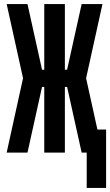

<svg xmlns="http://www.w3.org/2000/svg" viewBox="-20 -755 545 950"><path d="M409 175V0H384L312 -325H301V0H199V-325H188L116 0H13L94 -368L13 -735H116L188 -410H199V-735H301V-410H312L384 -735H487L406 -368L462 -114H505V175Z"/></svg>

Font: Iosevka Curly Heavy
Style: Regular
Weight: 900
Monospace: yes
Designer: Belleve Invis
Foundry: Belleve Invis
Version: Version 22.1.2; ttfautohint (v1.8.4)